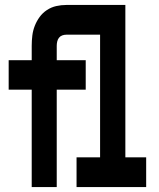

<svg xmlns="http://www.w3.org/2000/svg" viewBox="-20 -755 640 775"><path d="M108 0V-393H15V-512H108V-570Q108 -591 110.5 -611.5Q113 -632 120.5 -651Q128 -670 140 -686.5Q152 -703 169.5 -714.5Q187 -726 207 -730.5Q227 -735 248 -735H486V-120H570V0H289V-120H384V-615H248Q239 -615 231 -612Q223 -609 218 -602.5Q213 -596 211 -587.5Q209 -579 209 -570V-512H326V-393H209V0Z"/></svg>

Font: Iosevka Curly Heavy Extended
Style: Regular
Weight: 900
Width: 7
Monospace: yes
Designer: Belleve Invis
Foundry: Belleve Invis
Version: Version 11.1.0; ttfautohint (v1.8.3)